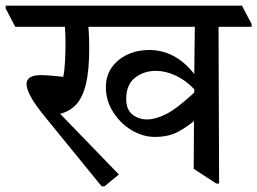

<svg xmlns="http://www.w3.org/2000/svg" viewBox="-48 -640 911 680"><path d="M322 20H312L114 -223Q77 -268 61.5 -296.5Q46 -325 46 -342Q46 -374 97 -374Q111 -374 134.5 -372Q158 -370 176 -368Q181 -393 182.5 -425.5Q184 -458 184 -482Q184 -502 183.5 -516.5Q183 -531 182 -545H6L-28 -610V-620H809L843 -555V-545H726L728 10H718L638 -42L639 -211Q597 -178 568 -166.5Q539 -155 501 -155Q458 -155 418 -179Q378 -203 352.5 -243.5Q327 -284 327 -331Q327 -372 348 -401.5Q369 -431 404 -447Q439 -463 480 -463Q573 -463 640 -378L642 -545H265Q267 -523 267.5 -501.5Q268 -480 268 -471Q268 -389 256 -341Q244 -293 221 -269Q198 -245 165 -237L373 -22ZM640 -312V-324Q611 -355 575 -372Q539 -389 504 -389Q461 -389 430 -364.5Q399 -340 399 -289Q399 -252 421 -234.5Q443 -217 473 -217Q502 -217 539.5 -235.5Q577 -254 640 -312Z"/></svg>

Font: Tiro Devanagari Sanskrit
Style: Regular
Weight: 400
Designer: Devanagari: John Hudson & Fiona Ross. Latin: John Hudson.
Foundry: Tiro Typeworks Ltd.
Version: Version 1.52